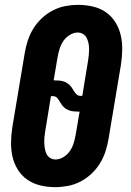

<svg xmlns="http://www.w3.org/2000/svg" viewBox="-20 -763 540 791"><path d="M207 8Q176 8 146.5 1Q117 -6 93 -22.5Q69 -39 53.5 -64Q38 -89 31.5 -117.5Q25 -146 25.5 -177Q26 -208 31 -240L82 -545Q86 -570 94.5 -596Q103 -622 117.5 -645.5Q132 -669 153 -688.5Q174 -708 198.5 -720.5Q223 -733 249.5 -738Q276 -743 302 -743Q333 -743 363 -736Q393 -729 416.5 -712.5Q440 -696 455.5 -671Q471 -646 477.5 -617.5Q484 -589 483.5 -558Q483 -527 478 -495L427 -190Q423 -165 414.5 -139Q406 -113 391.5 -89.5Q377 -66 356 -46.5Q335 -27 310.5 -14.5Q286 -2 259.5 3Q233 8 207 8ZM312 -368Q313 -368 315 -368Q317 -368 319 -368L343 -514Q345 -526 346 -538Q347 -550 347 -562Q347 -574 344.5 -585.5Q342 -597 337 -607Q332 -617 322 -623Q312 -629 300 -629Q283 -629 266.5 -618.5Q250 -608 240 -592.5Q230 -577 225 -560Q220 -543 217 -526L201 -432Q213 -432 225 -431Q237 -430 247.5 -425.5Q258 -421 266 -413.5Q274 -406 279.5 -396Q285 -386 292.5 -377Q300 -368 312 -368ZM209 -106Q226 -106 242.5 -116.5Q259 -127 269 -142.5Q279 -158 284 -175Q289 -192 292 -209L308 -303Q296 -303 284 -304Q272 -305 261.5 -309.5Q251 -314 243 -321.5Q235 -329 229.5 -339Q224 -349 217 -358Q210 -367 197 -367Q196 -367 194 -367Q192 -367 190 -367L166 -221Q164 -209 163 -197Q162 -185 162.5 -173Q163 -161 165 -149.5Q167 -138 172 -128Q177 -118 187 -112Q197 -106 209 -106Z"/></svg>

Font: Iosevka SS04 Heavy
Style: Italic
Weight: 900
Italic angle: -9°
Monospace: yes
Designer: Belleve Invis
Foundry: Belleve Invis
Version: Version 19.0.0; ttfautohint (v1.8.4)